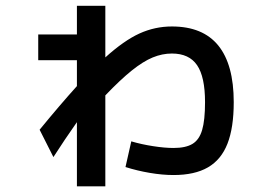

<svg xmlns="http://www.w3.org/2000/svg" viewBox="-20 -619 978 679"><path d="M423.8 -28.3 444.3 -119.1Q480.5 -108.4 521.5 -102.1Q562.5 -95.7 593.8 -95.7Q636.7 -95.7 660.6 -110.1Q684.6 -124.5 694.8 -159.2Q705.1 -193.8 705.1 -257.8Q705.1 -347.2 677 -388.4Q648.9 -429.7 587.9 -429.7Q553.7 -429.7 520 -415.8Q486.3 -401.9 446 -369.6Q405.8 -337.4 352.5 -281.7V40H252V-187Q209 -126 168.9 -63.5L120.1 -160.2Q192.4 -248.5 252 -314.5V-406.2H115.2V-497.1H252V-598.6H352.5V-416Q418.5 -475.6 473.1 -500.5Q527.8 -525.4 587.9 -525.4Q697.3 -525.4 752 -458Q806.6 -390.6 806.6 -257.8Q806.6 -167.5 784.4 -110.8Q762.2 -54.2 715.3 -27.1Q668.5 0 593.8 0Q554.2 0 509.8 -7.6Q465.3 -15.1 423.8 -28.3Z"/></svg>

Font: Pretendard JP SemiBold
Style: Regular
Weight: 600
Designer: Base glyphs from Inter by Rasmus Andersson; Hangeul glyphs from Noto Sans CJK(Source Han Sans) by Jang Soo-young and Kan
Foundry: Kil Hyung-jin
Version: Version 1.309